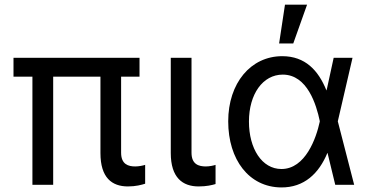

<svg xmlns="http://www.w3.org/2000/svg" viewBox="-20 -794 1592 825"><path d="M579.5 -545.5H38V-464.5H119.3V0H208.5V-464.5H411.6V-136.4C411.6 -30.5 460.6 7.1 529.8 7.1C563.9 7.1 588.8 0 603.7 -4.6V-85.6C595.2 -82.7 576.7 -78.8 561.1 -78.8C532 -78.8 500.4 -87.4 500.4 -137.8V-464.5H579.5Z M713.8 -545.5V-136.4C713.8 -30.5 764.6 7.1 833.5 7.1C867.5 7.1 891 1.4 906.2 -3.2V-85.6C898.8 -82.7 879.3 -78.8 864.7 -78.8C834.5 -78.8 802.9 -87.4 802.9 -137.8V-545.5Z M1187.5 11.4C1287.6 12.4 1350.5 -49.4 1386.7 -136.7H1387.4L1420.5 0H1501.8L1431.5 -272.7L1494.7 -545.5H1413.7L1384.9 -413L1382.8 -405.2C1348 -491.8 1291.2 -552.6 1192.8 -552.6C1057.2 -552.6 960.6 -436.8 960.6 -272.7C960.6 -107.2 1050.4 9.9 1187.5 11.4ZM1049.7 -271.7C1049.7 -389.9 1109.4 -473.4 1195 -473.4C1300.8 -473.4 1339.5 -343.4 1354 -274.1V-271.3C1338.8 -200.3 1292.3 -67.8 1189.3 -67.8C1105.5 -67.8 1049.7 -155.2 1049.7 -271.7ZM1179.3 -607.2H1240.1L1299.4 -773.8H1204.5Z"/></svg>

Font: Margiela Sans Text
Style: Regular
Weight: 400
Designer: Stefan Endress, Andreas Faust
Version: Version 1.100;FEAKit 1.0